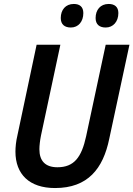

<svg xmlns="http://www.w3.org/2000/svg" viewBox="-20 -940 674 970"><path d="M514 -801C552 -801 578 -831 578 -874C578 -906 558 -920 529 -920C487 -920 463 -890 463 -849C463 -816 483 -801 514 -801ZM338 -801C376 -801 401 -831 401 -874C401 -906 382 -920 353 -920C311 -920 287 -890 287 -849C287 -816 307 -801 338 -801ZM258 10C424 10 501 -88 532 -239L634 -714H514L415 -251C392 -145 354 -95 270 -95C209 -95 179 -127 179 -186C179 -204 182 -230 187 -255L285 -714H165L68 -256C61 -227 58 -197 58 -174C58 -60 128 10 258 10Z"/></svg>

Font: Noto Sans SemiCondensed SemiBold
Style: Italic
Weight: 600
Width: 4
Italic angle: -12°
Designer: Monotype Design Team
Foundry: Monotype Imaging Inc.
Version: Version 2.013